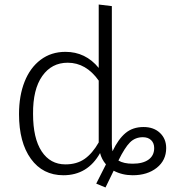

<svg xmlns="http://www.w3.org/2000/svg" viewBox="-20 -763 754 848"><path d="M714 -109Q714 -55 672.5 -22Q631 11 566 11Q520 11 482 -9L446 65L405 48L448 -37Q429 -59 422 -87Q367 11 260 11Q169 11 116.5 -61.5Q64 -134 64 -259Q64 -340 88.5 -402Q113 -464 159.5 -499Q206 -534 269 -534Q358 -534 416 -463V-743L474 -736V-127Q474 -110 477 -95Q502 -148 534 -175Q566 -202 614 -202Q659 -202 686.5 -176Q714 -150 714 -109ZM416 -134V-407Q360 -486 279 -486Q208 -486 166.5 -427Q125 -368 126 -260Q126 -152 164 -94.5Q202 -37 269 -37Q319 -37 353.5 -61Q388 -85 416 -134ZM661 -109Q661 -131 647.5 -144Q634 -157 611 -157Q577 -157 554 -134Q531 -111 503 -54Q526 -40 566 -40Q611 -40 636 -58Q661 -76 661 -109Z"/></svg>

Font: Fira Sans Light
Style: Regular
Weight: 300
Designer: bBox Type GmbH & Carrois Corporate GbR & Edenspiekermann AG
Foundry: bBox Type GmbH & Carrois Corporate GbR & Edenspiekermann AG
Version: Version 4.301